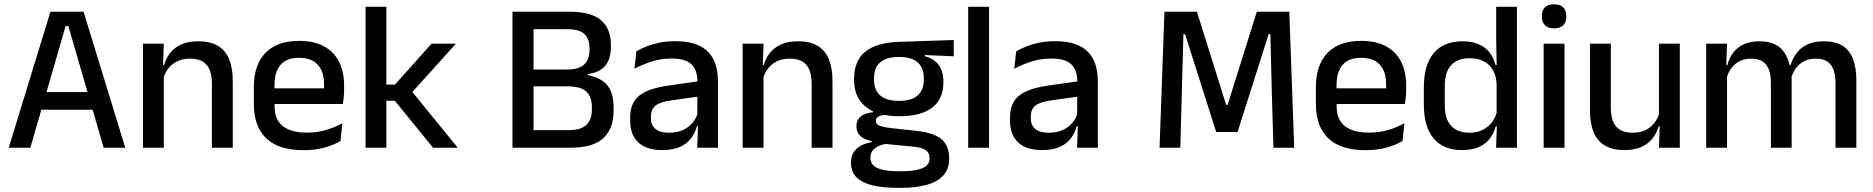

<svg xmlns="http://www.w3.org/2000/svg" viewBox="-20 -694 8797 902"><path d="M21 0 217 -639H372.5L568.5 0H467L301 -572H288.5L122.5 0ZM149 -178.5V-261.5H439.5V-178.5Z M975.5 0V-302Q975.5 -337.5 965.8 -363.5Q956 -389.5 933.8 -404Q911.5 -418.5 873 -418.5Q837.5 -418.5 811.5 -405.5Q785.5 -392.5 769.2 -370.5Q753 -348.5 746 -320.5L730 -388.5H751Q759.5 -419.5 779 -444.8Q798.5 -470 831 -485Q863.5 -500 911.5 -500Q969 -500 1004.5 -478.2Q1040 -456.5 1056.8 -415Q1073.5 -373.5 1073.5 -313V0ZM651.5 0V-489H749.5L745.5 -374.5L749.5 -368.5V0Z M1406 11.5Q1289 11.5 1230.8 -44.2Q1172.5 -100 1172.5 -205V-285Q1172.5 -388.5 1226.8 -445.2Q1281 -502 1385 -502Q1455.5 -502 1502.5 -476.2Q1549.5 -450.5 1573 -403.5Q1596.5 -356.5 1596.5 -292V-273.5Q1596.5 -256.5 1595 -239Q1593.5 -221.5 1591 -205.5H1501Q1502 -231.5 1502.2 -254.5Q1502.5 -277.5 1502.5 -296.5Q1502.5 -337 1489.5 -365Q1476.5 -393 1450.5 -407.8Q1424.5 -422.5 1385 -422.5Q1326.5 -422.5 1298 -389.2Q1269.5 -356 1269.5 -294.5V-248.5L1270 -237V-193.5Q1270 -166 1278.2 -143.5Q1286.5 -121 1304.8 -104.8Q1323 -88.5 1352 -79.8Q1381 -71 1422.5 -71Q1469.5 -71 1510.8 -83Q1552 -95 1588.5 -115L1579.5 -31.5Q1546.5 -12 1502.8 -0.2Q1459 11.5 1406 11.5ZM1224.5 -205.5V-279H1571V-205.5Z M2014.5 0 1835 -220.5H1786.5V-296.5H1835.5L2007.5 -489H2122L1908 -251.5V-273L2130.5 0ZM1697.5 0V-662H1795V0Z M2457 0V-82.5H2648.5Q2709.5 -82.5 2735 -107.5Q2760.5 -132.5 2760.5 -177.5V-193Q2760.5 -239 2734.5 -263.8Q2708.5 -288.5 2644.5 -288.5H2456.5V-367.5H2643.5Q2701 -367.5 2725.2 -391.8Q2749.5 -416 2749.5 -459.5V-467.5Q2749.5 -510 2726 -533.5Q2702.5 -557 2643 -557H2455V-639H2652.5Q2758 -639 2804 -598.8Q2850 -558.5 2850 -483.5V-474.5Q2850 -417 2823.5 -385.2Q2797 -353.5 2741.5 -346V-341Q2805 -328.5 2833.8 -292.5Q2862.5 -256.5 2862.5 -191V-172Q2862.5 -90 2814.5 -45Q2766.5 0 2659 0ZM2387.5 0V-639H2486.5V0Z M3255.5 0 3259.5 -116 3256 -131V-285L3256.5 -309.5Q3256.5 -366 3227.8 -392.5Q3199 -419 3135.5 -419Q3084 -419 3040 -404.5Q2996 -390 2960.5 -371L2969.5 -453Q2989.5 -464.5 3016.5 -475.5Q3043.5 -486.5 3077.5 -493.5Q3111.5 -500.5 3152 -500.5Q3207.5 -500.5 3246 -487.2Q3284.5 -474 3308 -449Q3331.5 -424 3342.2 -389Q3353 -354 3353 -311V0ZM3090 11Q3017.5 11 2979 -24.8Q2940.5 -60.5 2940.5 -126.5V-141.5Q2940.5 -211.5 2983.8 -245.2Q3027 -279 3120 -292L3267 -313L3272.5 -242L3131.5 -222Q3081 -215 3059.5 -197.8Q3038 -180.5 3038 -147V-140Q3038 -106.5 3058.8 -88.5Q3079.5 -70.5 3122 -70.5Q3161 -70.5 3189 -83.5Q3217 -96.5 3234.5 -118.2Q3252 -140 3258.5 -166.5L3272 -101H3254Q3246 -71 3227.5 -45.5Q3209 -20 3175.8 -4.5Q3142.5 11 3090 11Z M3793 0V-302Q3793 -337.5 3783.2 -363.5Q3773.5 -389.5 3751.2 -404Q3729 -418.5 3690.5 -418.5Q3655 -418.5 3629 -405.5Q3603 -392.5 3586.8 -370.5Q3570.5 -348.5 3563.5 -320.5L3547.5 -388.5H3568.5Q3577 -419.5 3596.5 -444.8Q3616 -470 3648.5 -485Q3681 -500 3729 -500Q3786.5 -500 3822 -478.2Q3857.5 -456.5 3874.2 -415Q3891 -373.5 3891 -313V0ZM3469 0V-489H3567L3563 -374.5L3567 -368.5V0Z M4205.5 -148Q4102.5 -148 4047.5 -192Q3992.5 -236 3992.5 -317.5V-325.5Q3992.5 -377 4014 -414.8Q4035.5 -452.5 4082.8 -473.8Q4130 -495 4206.5 -497.5L4460.5 -506V-429.5L4324.5 -435.5V-430Q4353.5 -422.5 4372.8 -406.8Q4392 -391 4402 -367.5Q4412 -344 4412 -312V-306.5Q4412 -229.5 4359.8 -188.8Q4307.5 -148 4205.5 -148ZM4201.5 110.5H4214Q4256.5 110.5 4286 104.5Q4315.5 98.5 4331.2 85.5Q4347 72.5 4347 51V49.5Q4347 24 4329 11.2Q4311 -1.5 4266.5 -5.5L4125.5 -19L4150 -20Q4126 -16 4107.8 -7.8Q4089.5 0.5 4079.2 13.8Q4069 27 4069 46.5V47.5Q4069 70.5 4084.8 84.5Q4100.5 98.5 4130.2 104.5Q4160 110.5 4201.5 110.5ZM4195.5 188.5Q4128 188.5 4079.2 176.8Q4030.5 165 4004.2 139.2Q3978 113.5 3978 71V69Q3978 40.5 3990.8 21Q4003.5 1.5 4025.8 -10.2Q4048 -22 4075.5 -26V-31Q4039 -38.5 4021.2 -55.8Q4003.5 -73 4003.5 -100.5V-101Q4003.5 -120 4012 -133.8Q4020.5 -147.5 4037.8 -155.8Q4055 -164 4081 -166.5V-177.5L4184 -152.5L4146.5 -154Q4117 -153.5 4105.8 -146.5Q4094.5 -139.5 4094.5 -126.5V-126Q4094.5 -111 4111.2 -103.8Q4128 -96.5 4168 -92L4287 -79Q4366 -70.5 4402.5 -40.5Q4439 -10.5 4439 50.5V53Q4439 100 4411.8 130Q4384.5 160 4333.8 174.2Q4283 188.5 4212 188.5ZM4204 -220Q4242.5 -220 4268.2 -231.2Q4294 -242.5 4307 -265Q4320 -287.5 4320 -320V-327.5Q4320 -359.5 4307.2 -381.5Q4294.5 -403.5 4269.2 -415Q4244 -426.5 4205.5 -426.5H4203Q4161.5 -426.5 4135.5 -414.2Q4109.5 -402 4097.8 -379.8Q4086 -357.5 4086 -327V-320Q4086 -287.5 4099 -265Q4112 -242.5 4138.2 -231.2Q4164.5 -220 4204 -220Z M4528.5 0V-662H4626.5V0Z M5040 0 5044 -116 5040.5 -131V-285L5041 -309.5Q5041 -366 5012.2 -392.5Q4983.5 -419 4920 -419Q4868.5 -419 4824.5 -404.5Q4780.5 -390 4745 -371L4754 -453Q4774 -464.5 4801 -475.5Q4828 -486.5 4862 -493.5Q4896 -500.5 4936.5 -500.5Q4992 -500.5 5030.5 -487.2Q5069 -474 5092.5 -449Q5116 -424 5126.8 -389Q5137.5 -354 5137.5 -311V0ZM4874.5 11Q4802 11 4763.5 -24.8Q4725 -60.5 4725 -126.5V-141.5Q4725 -211.5 4768.2 -245.2Q4811.5 -279 4904.5 -292L5051.5 -313L5057 -242L4916 -222Q4865.5 -215 4844 -197.8Q4822.5 -180.5 4822.5 -147V-140Q4822.5 -106.5 4843.2 -88.5Q4864 -70.5 4906.5 -70.5Q4945.5 -70.5 4973.5 -83.5Q5001.5 -96.5 5019 -118.2Q5036.5 -140 5043 -166.5L5056.5 -101H5038.5Q5030.5 -71 5012 -45.5Q4993.5 -20 4960.2 -4.5Q4927 11 4874.5 11Z M5427.5 0 5450.5 -639H5603L5740.5 -201H5747L5884.5 -639H6037L6060 0H5962.5L5955 -255.5L5948 -533.5H5940L5794 -74H5693.5L5547.5 -533.5H5539.5L5532 -255L5525 0Z M6395.5 11.5Q6278.5 11.5 6220.2 -44.2Q6162 -100 6162 -205V-285Q6162 -388.5 6216.2 -445.2Q6270.5 -502 6374.5 -502Q6445 -502 6492 -476.2Q6539 -450.5 6562.5 -403.5Q6586 -356.5 6586 -292V-273.5Q6586 -256.5 6584.5 -239Q6583 -221.5 6580.5 -205.5H6490.5Q6491.5 -231.5 6491.8 -254.5Q6492 -277.5 6492 -296.5Q6492 -337 6479 -365Q6466 -393 6440 -407.8Q6414 -422.5 6374.5 -422.5Q6316 -422.5 6287.5 -389.2Q6259 -356 6259 -294.5V-248.5L6259.5 -237V-193.5Q6259.5 -166 6267.8 -143.5Q6276 -121 6294.2 -104.8Q6312.5 -88.5 6341.5 -79.8Q6370.5 -71 6412 -71Q6459 -71 6500.2 -83Q6541.5 -95 6578 -115L6569 -31.5Q6536 -12 6492.2 -0.2Q6448.5 11.5 6395.5 11.5ZM6214 -205.5V-279H6560.5V-205.5Z M6848 11Q6760.5 11 6714.8 -44Q6669 -99 6669 -204.5V-282Q6669 -388.5 6715.2 -444.2Q6761.5 -500 6852 -500Q6895.5 -500 6926.8 -486.2Q6958 -472.5 6977.8 -447.5Q6997.5 -422.5 7006 -388.5H7038.5L7011 -298Q7009.5 -338 6993.5 -365.2Q6977.5 -392.5 6949.5 -406.5Q6921.5 -420.5 6884 -420.5Q6827.5 -420.5 6797.5 -388Q6767.5 -355.5 6767.5 -291.5V-198Q6767.5 -135.5 6797.2 -103Q6827 -70.5 6884 -70.5Q6918.5 -70.5 6944.8 -83.5Q6971 -96.5 6988.5 -119Q7006 -141.5 7012.5 -169.5L7035.5 -100.5H7007Q6999 -70 6980.2 -44.5Q6961.5 -19 6929.5 -4Q6897.5 11 6848 11ZM7008.5 0 7012.5 -114.5 7011 -145.5V-348.5L7011.5 -367.5L7009 -506V-662H7106.5V0Z M7232 0V-489H7330V0ZM7281 -561Q7252 -561 7237.8 -575.8Q7223.5 -590.5 7223.5 -616.5V-618.5Q7223.5 -644.5 7237.8 -659.2Q7252 -674 7281 -674Q7310 -674 7324.2 -659.2Q7338.5 -644.5 7338.5 -618.5V-616.5Q7338.5 -590 7324.2 -575.5Q7310 -561 7281 -561Z M7547.5 -489V-187Q7547.5 -152 7557.2 -125.8Q7567 -99.5 7589.5 -85Q7612 -70.5 7650 -70.5Q7686 -70.5 7711.8 -83.5Q7737.5 -96.5 7754 -118.8Q7770.5 -141 7777 -168.5L7793 -100.5H7772Q7763.5 -70 7744 -44.5Q7724.5 -19 7692 -4Q7659.5 11 7611.5 11Q7554.5 11 7518.8 -10.8Q7483 -32.5 7466.2 -74.2Q7449.5 -116 7449.5 -176V-489ZM7871.5 -489V0H7773.5L7777.5 -114.5L7773.5 -120.5V-489Z M8603 0V-304.5Q8603 -339 8594.2 -364.8Q8585.5 -390.5 8565.2 -404.5Q8545 -418.5 8510.5 -418.5Q8477.5 -418.5 8453.5 -405.5Q8429.5 -392.5 8414.8 -370.5Q8400 -348.5 8393.5 -320.5L8380.5 -388.5H8392Q8401 -418 8419.5 -443.5Q8438 -469 8469.5 -484.5Q8501 -500 8549 -500Q8603 -500 8636.5 -478.8Q8670 -457.5 8685.5 -416.2Q8701 -375 8701 -315.5V0ZM7995.5 0V-489H8093.5L8089.5 -374.5L8093.5 -368.5V0ZM8299.5 0V-304.5Q8299.5 -339 8290.8 -364.8Q8282 -390.5 8261.8 -404.5Q8241.5 -418.5 8207 -418.5Q8174 -418.5 8150 -405.5Q8126 -392.5 8111.2 -370.5Q8096.5 -348.5 8090 -320.5L8074 -388.5H8095Q8103 -419.5 8121.2 -444.8Q8139.5 -470 8170 -485Q8200.5 -500 8245 -500Q8313 -500 8348 -465Q8383 -430 8392 -363Q8394.5 -353.5 8395.8 -341.5Q8397 -329.5 8397 -318V0Z"/></svg>

Font: Anek Bangla Medium
Style: Regular
Weight: 500
Designer: Sulekha Rajkumar (Bangla), Yesha Goshar (Latin)
Foundry: Ek Type
Version: Version 1.003